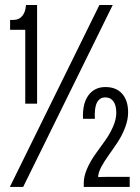

<svg xmlns="http://www.w3.org/2000/svg" viewBox="-20 -741 553 761"><path d="M80.1 -330.1V-623H20V-662.1H33.2Q55.7 -662.1 68.6 -678.2Q81.5 -694.3 83 -721.2H127V-330.1ZM19 0 374 -721.2H426.8L71.8 0ZM309.1 -270Q306.2 -330.1 330.3 -363Q354.5 -396 397.9 -396Q440.9 -396 464.4 -369.1Q487.8 -342.3 487.8 -295.9Q487.8 -266.1 475.6 -234.6Q463.4 -203.1 446 -177Q428.7 -150.9 411.1 -126.5Q393.6 -102.1 381.3 -79.1Q369.1 -56.2 369.1 -39.1Q381.3 -40 418 -40H494.1V0H312V-15.1Q312 -42.5 325.2 -72.5Q338.4 -102.5 357.4 -129.2Q376.5 -155.8 395.5 -182.1Q414.6 -208.5 427.7 -238Q440.9 -267.6 440.9 -293.9Q440.9 -323.7 429.4 -339.4Q418 -355 397.9 -355Q351.1 -355 356 -270Z"/></svg>

Font: Lumene Sans Condensed
Style: Regular
Weight: 400
Width: 3
Designer: Deni Anggara
Version: Version 1.003;Glyphs 3.1.2 (3151)